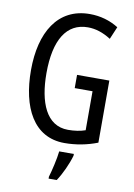

<svg xmlns="http://www.w3.org/2000/svg" viewBox="-101 -787 747 1072"><g transform="rotate(10 272.5 -251.5)"><path d="M308 -377V-302H409V-81C381 -71 348 -66 311 -66C188 -66 138 -192 138 -357C138 -547 202 -649 322 -649C366 -649 409 -635 453 -607L483 -678C435 -708 380 -724 320 -724C138 -724 50 -572 50 -359C50 -148 129 10 304 10C369 10 432 -2 491 -25V-377ZM367 71V61H284C280 101 263 174 252 210V221H298C325 181 353 120 367 71Z"/></g></svg>

Font: Noto Sans Arabic ExtCond
Style: Regular
Weight: 400
Width: 2
Designer: Monotype Design Team, Nadine Chahine, Nizar Qandah and Khaled Hosny
Foundry: Monotype Imaging Inc.
Version: Version 2.012